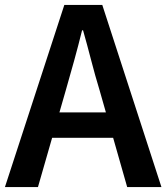

<svg xmlns="http://www.w3.org/2000/svg" viewBox="-22 -759 675 779"><path d="M-2 0 239 -739H393L633 0H494L382 -393Q364 -452 348 -514Q332 -576 315 -636H311Q296 -575 279 -513.5Q262 -452 245 -393L132 0ZM140 -200V-303H489V-200Z"/></svg>

Font: Noto Sans SC Thin SemiBold
Style: Regular
Weight: 600
Version: Version 2.004-H2;hotconv 1.0.118;makeotfexe 2.5.65603